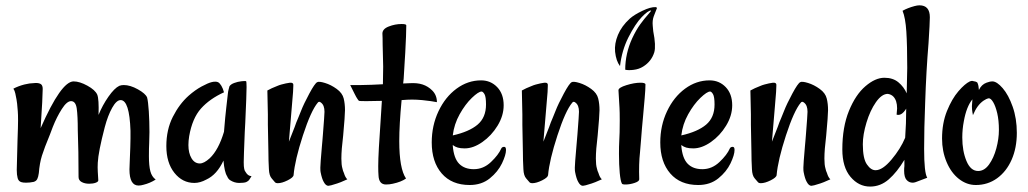

<svg xmlns="http://www.w3.org/2000/svg" viewBox="-20 -685 3864 722"><path d="M466.8 -47.9 467.8 -75.2Q470.7 -142.6 470.7 -164.1V-193.4Q466.8 -308.6 433.6 -308.6Q418 -308.6 401.9 -279.8Q385.7 -251 374 -207Q349.6 -113.3 347.7 -73.2Q346.7 -55.7 347.7 -39.6Q348.6 -23.4 349.6 -7.8Q350.6 -2 340.3 2Q330.1 5.9 315.4 5.9Q298.8 5.9 287.1 -0.5Q275.4 -6.8 275.4 -19.5Q275.4 -119.1 272.5 -195.3Q272.5 -249 268.6 -276.9Q264.6 -304.7 247.1 -304.7Q231.4 -304.7 212.4 -274.9Q193.4 -245.1 178.7 -208L168 -179.7Q146.5 -127.9 137.7 -99.6Q128.9 -71.3 126 -34.2Q124 -19.5 120.1 -11.7Q116.2 -3.9 106.4 -1Q91.8 2 78.1 2Q66.4 2 60.5 0Q49.8 -2.9 46.4 -15.1Q43 -27.3 43 -45.9Q43 -64.5 45.9 -158.2Q47.9 -210.9 47.9 -231.4Q47.9 -254.9 46.9 -266.6Q45.9 -284.2 44.4 -294.9Q43 -305.7 42 -311.5Q40 -322.3 37.6 -333.5Q35.2 -344.7 30.3 -351.6Q48.8 -361.3 71.3 -367.2L90.8 -371.1L114.3 -373Q127.9 -373 134.3 -368.2Q140.6 -363.3 140.6 -350.6L138.7 -299.8L132.8 -203.1Q210 -378.9 256.8 -378.9Q279.3 -378.9 308.6 -362.8Q337.9 -346.7 345.7 -329.1Q352.5 -312.5 350.6 -252.9Q365.2 -289.1 387.7 -321.3Q410.2 -353.5 428.7 -362.3Q436.5 -365.2 445.3 -365.2Q469.7 -365.2 498.5 -349.1Q527.3 -333 533.2 -318.4Q537.1 -303.7 539.6 -266.1Q542 -228.5 542 -188.5L541 -147.5Q540 -128.9 540 -97.7Q540 -61.5 545.4 -41Q550.8 -20.5 565.4 -9.8Q543.9 3.9 519.5 9.8Q509.8 12.7 501 12.7Q466.8 12.7 466.8 -47.9Z M605.5 -135.7Q605.5 -197.3 629.9 -245.6Q654.3 -293.9 689.5 -325.2Q713.9 -346.7 738.3 -359.9Q762.7 -373 775.4 -376Q781.2 -377.9 790 -377.9Q801.8 -377.9 807.6 -369.1L812.5 -362.3Q818.4 -352.5 822.3 -337.9Q768.6 -313.5 735.8 -276.9Q703.1 -240.2 691.4 -172.9Q688.5 -155.3 688.5 -139.6Q688.5 -109.4 700.2 -89.8Q711.9 -70.3 731.4 -70.3Q747.1 -70.3 768.6 -89.8Q801.8 -121.1 822.3 -189.5Q827.1 -249 831.1 -282.2L836.9 -333Q837.9 -342.8 839.8 -349.1Q841.8 -355.5 842.8 -360.4Q847.7 -368.2 860.8 -373Q874 -377.9 887.7 -379.4Q901.4 -380.9 905.3 -379.9Q907.2 -377.9 907.2 -357.4Q907.2 -331.1 902.3 -223.6L900.4 -188.5Q896.5 -92.8 896.5 -75.2Q896.5 -57.6 898.4 -49.8Q899.4 -43 904.3 -37.1Q912.1 -23.4 925.8 -22.5Q917 -6.8 912.1 -3.9L905.3 0Q896.5 2.9 878.9 2.9Q861.3 2.9 844.7 -7.8Q837.9 -12.7 834 -22.5Q824.2 -37.1 820.3 -81.1Q795.9 -28.3 755.9 -9.8Q732.4 2.9 710.9 2.9Q666 2.9 635.7 -35.2Q605.5 -73.2 605.5 -135.7Z M1197.3 -1Q1190.4 -12.7 1185.5 -38.1Q1184.6 -42 1184.6 -54.7Q1184.6 -67.4 1190.4 -133.8L1192.4 -156.2L1194.3 -179.7Q1200.2 -253.9 1200.2 -264.6Q1200.2 -289.1 1187.5 -298.8Q1179.7 -305.7 1174.8 -298.8Q1149.4 -268.6 1119.1 -175.8Q1088.9 -83 1084 -26.4Q1083 -17.6 1061.5 -6.8Q1040 3.9 1024.4 3.9Q1017.6 3.9 1014.6 1L1002 -13.7Q992.2 -24.4 991.2 -48.8Q989.3 -82 989.3 -113.3L987.3 -215.8V-254.9L985.4 -344.7Q1001 -353.5 1021.5 -361.3Q1030.3 -365.2 1038.1 -367.2Q1055.7 -372.1 1070.3 -374H1073.2Q1082 -374 1083 -367.2V-362.3L1082 -338.9L1077.1 -280.3L1066.4 -152.3L1087.9 -207Q1093.8 -224.6 1101.6 -242.2L1112.3 -268.6Q1122.1 -293.9 1143.1 -333Q1164.1 -372.1 1172.9 -376Q1179.7 -379.9 1202.1 -373Q1224.6 -366.2 1246.1 -350.6Q1267.6 -335 1272.5 -314.5Q1277.3 -294.9 1277.3 -270.5Q1277.3 -251 1270.5 -175.8Q1263.7 -121.1 1263.7 -88.9Q1263.7 -64.5 1267.6 -51.8Q1269.5 -42 1273.4 -34.2Q1278.3 -17.6 1286.1 -10.7Q1255.9 2.9 1248 4.9L1225.6 11.7L1214.8 13.7Q1205.1 13.7 1197.3 -1Z M1403.3 -26.4Q1402.3 -37.1 1402.3 -60.5Q1402.3 -107.4 1412.1 -244.1L1416 -305.7L1358.4 -304.7Q1332 -304.7 1330.1 -305.7Q1328.1 -306.6 1323.2 -314.5Q1320.3 -318.4 1313.5 -332Q1309.6 -338.9 1296.9 -365.2H1337.9L1377.9 -366.2L1419.9 -368.2L1420.9 -434.6L1419.9 -476.6L1418.9 -517.6Q1418.9 -545.9 1418 -558.6Q1418 -576.2 1441.9 -585.4Q1465.8 -594.7 1490.2 -594.7Q1507.8 -594.7 1507.8 -589.8L1506.8 -547.9L1503.9 -486.3L1502 -456.1L1498 -389.6L1496.1 -371.1L1519.5 -372.1Q1548.8 -374 1569.3 -367.2Q1589.8 -360.4 1605.5 -344.7Q1623 -327.1 1623 -300.8Q1604.5 -304.7 1567.4 -308.6Q1545.9 -310.5 1529.3 -310.5Q1513.7 -310.5 1490.2 -308.6Q1481.4 -216.8 1481.4 -154.3Q1481.4 -50.8 1506.8 -13.7Q1489.3 -1 1457 5.9Q1444.3 8.8 1431.6 8.8Q1404.3 8.8 1403.3 -26.4Z M1603.5 -149.4Q1603.5 -212.9 1628.9 -266.6Q1654.3 -320.3 1696.8 -351.6Q1739.3 -382.8 1789.1 -382.8Q1825.2 -382.8 1849.6 -357.4Q1874 -332 1874 -289.1Q1874 -250 1851.1 -212.4Q1828.1 -174.8 1793.9 -150.9Q1759.8 -127 1727.5 -127Q1711.9 -127 1701.7 -129.9Q1691.4 -132.8 1682.6 -139.6V-136.7Q1686.5 -89.8 1706.5 -69.3Q1726.6 -48.8 1761.7 -48.8Q1797.9 -48.8 1826.2 -75.7Q1854.5 -102.5 1865.2 -127Q1868.2 -132.8 1876 -132.8Q1882.8 -132.8 1882.8 -121.1Q1882.8 -102.5 1867.7 -70.8Q1852.5 -39.1 1821.8 -14.2Q1791 10.7 1746.1 10.7Q1678.7 10.7 1641.1 -32.7Q1603.5 -76.2 1603.5 -149.4ZM1807.6 -292Q1807.6 -321.3 1801.8 -331.1Q1795.9 -340.8 1791 -340.8Q1779.3 -340.8 1754.4 -316.9Q1729.5 -293 1708.5 -255.4Q1687.5 -217.8 1682.6 -175.8Q1744.1 -189.5 1775.9 -216.3Q1807.6 -243.2 1807.6 -292Z M2154.3 -1Q2147.5 -12.7 2142.6 -38.1Q2141.6 -42 2141.6 -54.7Q2141.6 -67.4 2147.5 -133.8L2149.4 -156.2L2151.4 -179.7Q2157.2 -253.9 2157.2 -264.6Q2157.2 -289.1 2144.5 -298.8Q2136.7 -305.7 2131.8 -298.8Q2106.4 -268.6 2076.2 -175.8Q2045.9 -83 2041 -26.4Q2040 -17.6 2018.6 -6.8Q1997.1 3.9 1981.4 3.9Q1974.6 3.9 1971.7 1L1959 -13.7Q1949.2 -24.4 1948.2 -48.8Q1946.3 -82 1946.3 -113.3L1944.3 -215.8V-254.9L1942.4 -344.7Q1958 -353.5 1978.5 -361.3Q1987.3 -365.2 1995.1 -367.2Q2012.7 -372.1 2027.3 -374H2030.3Q2039.1 -374 2040 -367.2V-362.3L2039.1 -338.9L2034.2 -280.3L2023.4 -152.3L2044.9 -207Q2050.8 -224.6 2058.6 -242.2L2069.3 -268.6Q2079.1 -293.9 2100.1 -333Q2121.1 -372.1 2129.9 -376Q2136.7 -379.9 2159.2 -373Q2181.6 -366.2 2203.1 -350.6Q2224.6 -335 2229.5 -314.5Q2234.4 -294.9 2234.4 -270.5Q2234.4 -251 2227.5 -175.8Q2220.7 -121.1 2220.7 -88.9Q2220.7 -64.5 2224.6 -51.8Q2226.6 -42 2230.5 -34.2Q2235.4 -17.6 2243.2 -10.7Q2212.9 2.9 2205.1 4.9L2182.6 11.7L2171.9 13.7Q2162.1 13.7 2154.3 -1Z M2307.6 -106.4Q2307.6 -136.7 2308.6 -153.3Q2310.5 -182.6 2310.5 -231.4Q2310.5 -265.6 2309.6 -279.3L2305.7 -345.7Q2305.7 -355.5 2335.4 -364.7Q2365.2 -374 2388.7 -374Q2407.2 -374 2407.2 -367.2Q2407.2 -349.6 2404.3 -316.4Q2401.4 -283.2 2398.4 -250Q2396.5 -225.6 2394 -202.1Q2391.6 -178.7 2390.6 -159.2L2386.7 -112.3Q2381.8 -68.4 2383.8 -10.7Q2383.8 -2.9 2366.2 2.9Q2348.6 8.8 2332 8.8Q2319.3 8.8 2318.4 4.9Q2313.5 -3.9 2310.5 -34.2Q2307.6 -64.5 2307.6 -106.4ZM2357.4 -541Q2372.1 -572.3 2387.7 -593.8Q2403.3 -615.2 2417 -630.4Q2430.7 -645.5 2427.7 -645.5Q2417 -645.5 2393.1 -620.6Q2369.1 -595.7 2342.8 -543.9Q2318.4 -495.1 2311.5 -436.5Q2296.9 -455.1 2293 -490.2Q2290 -520.5 2303.7 -553.7Q2317.4 -586.9 2348.6 -615.2Q2365.2 -629.9 2396 -644.5Q2426.8 -659.2 2445.3 -658.2Q2448.2 -658.2 2449.7 -656.2Q2451.2 -654.3 2449.2 -651.4L2438.5 -624Q2432.6 -608.4 2434.6 -587.9L2436.5 -567.4Q2447.3 -512.7 2440.4 -488.3Q2429.7 -454.1 2398.4 -434.6Q2382.8 -424.8 2362.8 -422.4Q2342.8 -419.9 2331.1 -422.9Q2331.1 -483.4 2357.4 -541Z M2462.9 -149.4Q2462.9 -212.9 2488.3 -266.6Q2513.7 -320.3 2556.2 -351.6Q2598.6 -382.8 2648.4 -382.8Q2684.6 -382.8 2709 -357.4Q2733.4 -332 2733.4 -289.1Q2733.4 -250 2710.4 -212.4Q2687.5 -174.8 2653.3 -150.9Q2619.1 -127 2586.9 -127Q2571.3 -127 2561 -129.9Q2550.8 -132.8 2542 -139.6V-136.7Q2545.9 -89.8 2565.9 -69.3Q2585.9 -48.8 2621.1 -48.8Q2657.2 -48.8 2685.5 -75.7Q2713.9 -102.5 2724.6 -127Q2727.5 -132.8 2735.4 -132.8Q2742.2 -132.8 2742.2 -121.1Q2742.2 -102.5 2727.1 -70.8Q2711.9 -39.1 2681.2 -14.2Q2650.4 10.7 2605.5 10.7Q2538.1 10.7 2500.5 -32.7Q2462.9 -76.2 2462.9 -149.4ZM2667 -292Q2667 -321.3 2661.1 -331.1Q2655.3 -340.8 2650.4 -340.8Q2638.7 -340.8 2613.8 -316.9Q2588.9 -293 2567.9 -255.4Q2546.9 -217.8 2542 -175.8Q2603.5 -189.5 2635.3 -216.3Q2667 -243.2 2667 -292Z M3013.7 -1Q3006.8 -12.7 3002 -38.1Q3001 -42 3001 -54.7Q3001 -67.4 3006.8 -133.8L3008.8 -156.2L3010.7 -179.7Q3016.6 -253.9 3016.6 -264.6Q3016.6 -289.1 3003.9 -298.8Q2996.1 -305.7 2991.2 -298.8Q2965.8 -268.6 2935.5 -175.8Q2905.3 -83 2900.4 -26.4Q2899.4 -17.6 2877.9 -6.8Q2856.4 3.9 2840.8 3.9Q2834 3.9 2831.1 1L2818.4 -13.7Q2808.6 -24.4 2807.6 -48.8Q2805.7 -82 2805.7 -113.3L2803.7 -215.8V-254.9L2801.8 -344.7Q2817.4 -353.5 2837.9 -361.3Q2846.7 -365.2 2854.5 -367.2Q2872.1 -372.1 2886.7 -374H2889.6Q2898.4 -374 2899.4 -367.2V-362.3L2898.4 -338.9L2893.6 -280.3L2882.8 -152.3L2904.3 -207Q2910.2 -224.6 2918 -242.2L2928.7 -268.6Q2938.5 -293.9 2959.5 -333Q2980.5 -372.1 2989.3 -376Q2996.1 -379.9 3018.6 -373Q3041 -366.2 3062.5 -350.6Q3084 -335 3088.9 -314.5Q3093.8 -294.9 3093.8 -270.5Q3093.8 -251 3086.9 -175.8Q3080.1 -121.1 3080.1 -88.9Q3080.1 -64.5 3084 -51.8Q3085.9 -42 3089.8 -34.2Q3094.7 -17.6 3102.5 -10.7Q3072.3 2.9 3064.5 4.9L3042 11.7L3031.2 13.7Q3021.5 13.7 3013.7 -1Z M3147.5 -123Q3147.5 -207 3172.4 -268.1Q3197.3 -329.1 3234.4 -360.8Q3271.5 -392.6 3305.7 -392.6Q3337.9 -392.6 3358.4 -375.5Q3378.9 -358.4 3389.6 -334L3391.6 -429.7Q3391.6 -514.6 3388.2 -566.4Q3384.8 -618.2 3374 -644.5Q3393.6 -655.3 3418.9 -662.1Q3429.7 -665 3437.5 -665Q3476.6 -665 3476.6 -620.1Q3476.6 -599.6 3471.7 -523.4Q3462.9 -418 3459 -298.8Q3455.1 -202.1 3455.1 -125Q3455.1 -35.2 3466.8 -16.6L3422.9 0Q3417 2 3412.1 2Q3398.4 2 3389.2 -8.3Q3379.9 -18.6 3379.9 -43Q3379.9 -53.7 3380.9 -60.5V-84Q3353.5 -38.1 3322.3 -10.7Q3291 16.6 3252 16.6Q3209 16.6 3178.2 -20Q3147.5 -56.6 3147.5 -123ZM3383.8 -167 3386.7 -220.7 3387.7 -276.4Q3370.1 -248 3351.6 -253.9L3353.5 -277.3Q3353.5 -307.6 3338.9 -322.3Q3331.1 -330.1 3318.4 -332Q3295.9 -332 3273.9 -300.8Q3252 -269.5 3238.3 -224.1Q3224.6 -178.7 3224.6 -142.6Q3224.6 -87.9 3240.2 -66.4Q3254.9 -44.9 3272.5 -44.9Q3298.8 -44.9 3332.5 -85Q3366.2 -125 3383.8 -167Z M3522.5 -164.1Q3522.5 -221.7 3541 -267.6Q3559.6 -313.5 3584 -341.8Q3608.4 -370.1 3627 -378.9Q3632.8 -380.9 3635.7 -380.9Q3637.7 -380.9 3649.4 -377.9Q3655.3 -376 3656.2 -372.1Q3660.2 -363.3 3661.1 -346.7Q3670.9 -367.2 3689.5 -374Q3702.1 -378.9 3711.9 -378.9Q3728.5 -378.9 3750.5 -353.5Q3772.5 -328.1 3788.1 -283.7Q3803.7 -239.3 3803.7 -185.5Q3803.7 -128.9 3784.2 -84.5Q3764.6 -40 3729.5 -14.6Q3694.3 10.7 3649.4 10.7Q3615.2 10.7 3585.9 -12.2Q3556.6 -35.2 3539.6 -75.7Q3522.5 -116.2 3522.5 -164.1ZM3736.3 -196.3Q3736.3 -232.4 3730 -259.3Q3723.6 -286.1 3714.8 -300.8Q3706.1 -315.4 3698.2 -315.4Q3688.5 -313.5 3678.7 -306.6Q3654.3 -290 3638.7 -252L3636.7 -262.7Q3634.8 -272.5 3634.8 -286.1L3636.7 -311.5Q3614.3 -284.2 3604.5 -229.5Q3598.6 -199.2 3598.6 -168Q3598.6 -117.2 3614.3 -79.6Q3629.9 -42 3658.2 -42Q3681.6 -42 3699.2 -66.4Q3716.8 -90.8 3726.6 -127Q3736.3 -163.1 3736.3 -196.3Z"/></svg>

Font: BKP Parklife Text
Style: Regular
Weight: 400
Designer: Font Diner, Inc.; LA MECHKY PLUS GmbH
Foundry: Font Diner, Inc.; LA MECHKY PLUS GmbH
Version: Version 1.007